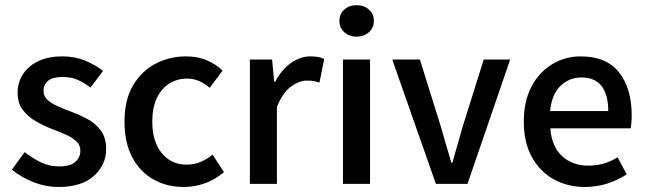

<svg xmlns="http://www.w3.org/2000/svg" viewBox="-20 -724 2545 756"><path d="M210 12.2Q159.7 12.2 111.1 -7.1Q62.5 -26.4 26.9 -56.2L77.1 -125Q109.9 -99.6 142.1 -84.2Q174.3 -68.8 212.9 -68.8Q256.3 -68.8 276.4 -86.4Q296.4 -104 296.4 -130.9Q296.4 -152.8 280.5 -167.7Q264.6 -182.6 240 -193.6Q215.3 -204.6 189 -214.4Q156.7 -226.6 124.5 -244.4Q92.3 -262.2 70.8 -289.8Q49.3 -317.4 49.3 -358.4Q49.3 -420.9 96.7 -461.4Q144 -502 225.6 -502Q275.4 -502 315.7 -485.1Q356 -468.3 385.7 -444.8L336.4 -379.4Q311 -398.4 285.6 -409.7Q260.3 -420.9 227.1 -420.9Q187.5 -420.9 169.4 -406Q151.4 -391.1 151.4 -366.2Q151.4 -345.7 166.3 -331.5Q181.2 -317.4 204.8 -306.9Q228.5 -296.4 254.9 -286.1Q288.6 -273.9 321.5 -256.8Q354.5 -239.7 376.2 -211.4Q397.9 -183.1 397.9 -137.2Q397.9 -75.2 349.9 -31.5Q301.8 12.2 210 12.2Z M703.1 12.2Q637.2 12.2 584.5 -17.3Q531.7 -46.9 501 -104.2Q470.2 -161.6 470.2 -245.6Q470.2 -330.6 503.7 -387.5Q537.1 -444.3 592.3 -473.1Q647.5 -502 711.9 -502Q759.3 -502 795.7 -486.1Q832 -470.2 856.4 -445.8L805.7 -378.4Q785.6 -395.5 763.7 -405Q741.7 -414.6 717.3 -414.6Q676.8 -414.6 645.5 -394.3Q614.3 -374 596.9 -336.4Q579.6 -298.8 579.6 -245.6Q579.6 -166.5 616.9 -121.1Q654.3 -75.7 713.9 -75.7Q745.6 -75.7 771 -86.9Q796.4 -98.1 816.9 -115.2L861.8 -46.4Q827.6 -16.6 786.6 -2.2Q745.6 12.2 703.1 12.2Z M963.9 0V-489.7H1051.3L1059.6 -402.3H1063.5Q1088.9 -449.7 1125.5 -475.8Q1162.1 -502 1202.1 -502Q1220.2 -502 1232.9 -499.5Q1245.6 -497.1 1256.8 -491.7L1237.8 -398.9Q1225.6 -402.8 1214.6 -404.8Q1203.6 -406.7 1188 -406.7Q1158.7 -406.7 1126 -383.3Q1093.3 -359.9 1070.3 -302.7V0Z M1330.6 0V-489.7H1437V0ZM1384.3 -579.6Q1355.5 -579.6 1335.9 -597.2Q1316.4 -614.7 1316.4 -641.6Q1316.4 -669.4 1335.9 -686.5Q1355.5 -703.6 1384.3 -703.6Q1413.1 -703.6 1432.6 -686.5Q1452.1 -669.4 1452.1 -641.6Q1452.1 -614.7 1432.6 -597.2Q1413.1 -579.6 1384.3 -579.6Z M1696.3 0 1524.4 -489.7H1633.3L1714.4 -230Q1724.6 -193.8 1735.6 -156.5Q1746.6 -119.1 1757.3 -83H1761.2Q1771 -119.1 1782 -156.5Q1793 -193.8 1803.2 -230L1884.8 -489.7H1988.8L1820.8 0Z M2282.2 12.2Q2215.3 12.2 2160.9 -17.8Q2106.4 -47.9 2074.5 -105.2Q2042.5 -162.6 2042.5 -244.6Q2042.5 -327.1 2073.5 -384.5Q2104.5 -441.9 2155.5 -471.9Q2206.5 -502 2266.1 -502Q2368.2 -502 2417.7 -438.7Q2467.3 -375.5 2467.3 -270Q2467.3 -254.9 2466.1 -241.2Q2464.8 -227.5 2463.4 -218.8H2147Q2152.3 -146.5 2193.4 -109.1Q2234.4 -71.8 2296.4 -71.8Q2328.1 -71.8 2356.4 -79.8Q2384.8 -87.9 2411.6 -104.5L2447.8 -37.6Q2414.1 -15.1 2372.1 -1.5Q2330.1 12.2 2282.2 12.2ZM2146 -286.6H2375Q2375 -351.1 2348.9 -385Q2322.8 -418.9 2268.6 -418.9Q2221.7 -418.9 2187.3 -386.2Q2152.8 -353.5 2146 -286.6Z"/></svg>

Font: Varta Light
Style: Bold
Weight: 700
Version: Version 1.004